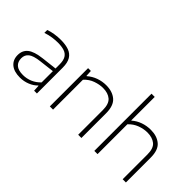

<svg xmlns="http://www.w3.org/2000/svg" viewBox="-51 -1359 1918 1918"><g transform="rotate(45 908.5 -400.0)"><path d="M239.5 8Q156 8 110.5 -30.2Q65 -68.5 65 -135.5Q65 -202 111.5 -239.2Q158 -276.5 264.5 -289L428 -308V-364.5Q428 -422 408.8 -453Q389.5 -484 352.5 -496Q315.5 -508 262.5 -508Q227.5 -508 184.5 -502Q141.5 -496 97.5 -480.5V-521.5Q133.5 -535 178 -541.8Q222.5 -548.5 264 -548.5Q330.5 -548.5 377.2 -531.8Q424 -515 448.5 -474.8Q473 -434.5 473 -364.5V0H433.5L430 -65.5H425.5Q395 -33 345 -12.5Q295 8 239.5 8ZM113 -138Q113 -88.5 144.5 -60Q176 -31.5 243.5 -31.5Q295 -31.5 342.5 -51.5Q390 -71.5 428 -111.5V-270.5L265 -251Q182 -241 147.5 -213.8Q113 -186.5 113 -138Z M655.5 0V-540.5H695L698.5 -474.5H703Q744.5 -511 796.8 -529.8Q849 -548.5 905 -548.5Q993.5 -548.5 1047.5 -502.2Q1101.5 -456 1101.5 -347.5V0H1056V-347.5Q1056 -435 1014.5 -470.8Q973 -506.5 901 -506.5Q853 -506.5 798.2 -487.5Q743.5 -468.5 701 -422.5V0Z M1284 0V-808H1329.5V-476.5H1333Q1373.5 -512 1425.5 -530.2Q1477.5 -548.5 1535.5 -548.5Q1622.5 -548.5 1676.2 -503.2Q1730 -458 1730 -351V0H1684.5V-349.5Q1684.5 -437 1642 -471.2Q1599.5 -505.5 1529.5 -505.5Q1477.5 -505.5 1424 -485.5Q1370.5 -465.5 1329.5 -421.5V0Z"/></g></svg>

Font: Encode Sans Expanded ExtraLight
Style: Regular
Weight: 200
Width: 7
Designer: Multiple Designers
Foundry: Impallari Type
Version: Version 3.000; ttfautohint (v1.8.3) -l 8 -r 50 -G 200 -x 14 